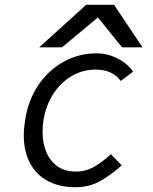

<svg xmlns="http://www.w3.org/2000/svg" viewBox="-20 -779 640 803"><path d="M79.5 -213Q79.5 -241 85 -276.5Q98 -361.5 141.5 -424.8Q185 -488 248.2 -522Q311.5 -556 383.5 -556Q418.5 -556 449.5 -544.2Q480.5 -532.5 502.8 -515Q525 -497.5 536.5 -479L485 -440.5Q450 -488 380.5 -488Q326 -488 279.8 -461Q233.5 -434 202.5 -385.5Q171.5 -337 161.5 -275Q158 -252.5 158 -228.5Q158 -180.5 173.8 -142.8Q189.5 -105 220.8 -83.2Q252 -61.5 296.5 -61.5Q339 -61.5 373.8 -81.5Q408.5 -101.5 443.5 -134L489 -87.5Q446 -48.5 400 -22.2Q354 4 295 4Q230 4 181.2 -21.5Q132.5 -47 106 -96Q79.5 -145 79.5 -213ZM340.5 -759H457L576 -581H490.5L389.5 -706L239 -581H144Z"/></svg>

Font: JuliaMono Light
Style: Italic
Weight: 300
Italic angle: -9°
Monospace: yes
Designer: cormullion
Foundry: corm
Version: Version 0.054; ttfautohint (v1.8.4)